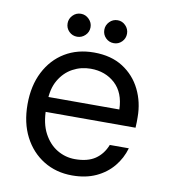

<svg xmlns="http://www.w3.org/2000/svg" viewBox="-79 -745 725 824"><g transform="rotate(10 283.5 -333.0)"><path d="M290 12Q220 12 165.5 -21.5Q111 -55 80 -115Q49 -175 49 -256Q49 -337 80 -397.5Q111 -458 165.5 -491Q220 -524 292 -524Q367 -524 418.5 -491Q470 -458 497 -403Q524 -348 524 -283Q524 -273 524 -262Q524 -251 523 -237H112V-302H441Q439 -375 396.5 -414Q354 -453 290 -453Q248 -453 212 -433.5Q176 -414 153.5 -375.5Q131 -337 131 -279V-251Q131 -187 153.5 -144.5Q176 -102 212 -80.5Q248 -59 290 -59Q345 -59 378 -81.5Q411 -104 427 -145H510Q497 -100 467.5 -64.5Q438 -29 393.5 -8.5Q349 12 290 12ZM208 -578Q187 -578 172.5 -592.5Q158 -607 158 -628Q158 -648 172.5 -663Q187 -678 208 -678Q228 -678 243 -663Q258 -648 258 -628Q258 -607 243 -592.5Q228 -578 208 -578ZM368 -578Q347 -578 332.5 -592.5Q318 -607 318 -628Q318 -648 332.5 -663Q347 -678 368 -678Q388 -678 402.5 -663Q417 -648 417 -628Q417 -607 402.5 -592.5Q388 -578 368 -578Z"/></g></svg>

Font: DM Sans 12pt
Style: Regular
Weight: 400
Version: Version 4.004;gftools[0.9.30]